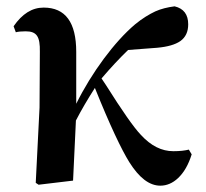

<svg xmlns="http://www.w3.org/2000/svg" viewBox="-20 -571 650 607"><path d="M487 16C507 16 526 8 543 -8C562 -26 576 -51 586 -83L577 -98C565 -95 549 -93 528 -93C491 -93 457 -110 425 -145C403 -168 366 -221 315 -302C309 -311 304 -318 301 -323C330 -357 358 -387 385 -413L477 -420C510 -423 534 -430 550 -441C567 -453 575 -471 575 -494C575 -525 561 -544 532 -551C509 -548 489 -543 471 -535C452 -526 430 -513 407 -494C342 -439 270 -342 221 -243V-407C221 -500 187 -547 118 -547C81 -547 50 -527 23 -488L30 -469C37 -471 48 -472 61 -472C96 -472 107 -456 106 -407L105 -231L93 7L102 13L211 0C213 -47 216 -111 220 -190C237 -223 257 -257 280 -293C327 -176 364 -98 389 -58C420 -9 452 16 487 16Z"/></svg>

Font: AllPunType Bold
Style: Regular
Weight: 700
Version: 1.0